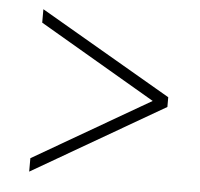

<svg xmlns="http://www.w3.org/2000/svg" viewBox="-42 -643 594 570"><g transform="rotate(5 255.0 -358.0)"><path d="M65 -116V-156L412 -357L65 -560V-600L457 -372V-343Z"/></g></svg>

Font: Noto Serif Tamil SemiCondensed ExtraLight
Style: Italic
Weight: 200
Width: 4
Italic angle: -12°
Designer: Indian Type Foundry, Tom Grace, and the Monotype Design Team
Foundry: Monotype Imaging Inc.
Version: Version 2.003; ttfautohint (v1.8.4.7-5d5b)